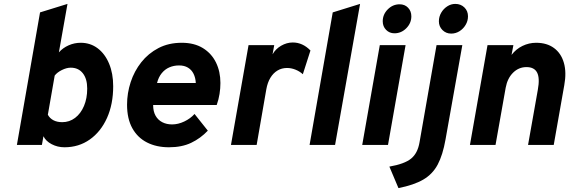

<svg xmlns="http://www.w3.org/2000/svg" viewBox="-20 -742 2918 983"><path d="M310 12Q274.5 12 244.5 -3.8Q214.5 -19.5 202.5 -44.5L194.5 0H66.5L185 -678.5L325.5 -722L281.5 -474Q302 -497 331.5 -510Q361 -523 393 -523Q442.5 -523 480 -494.8Q517.5 -466.5 538.5 -416.2Q559.5 -366 559.5 -300.5Q559.5 -208.5 527.8 -138Q496 -67.5 439.8 -27.8Q383.5 12 310 12ZM298.5 -116.5Q335.5 -116.5 364.5 -138.5Q393.5 -160.5 410 -199.5Q426.5 -238.5 426.5 -288.5Q426.5 -338.5 404 -367Q381.5 -395.5 342 -395.5Q321 -395.5 296.8 -383.5Q272.5 -371.5 260 -355L225 -154.5Q235 -136 253.8 -126.2Q272.5 -116.5 298.5 -116.5Z M845 12Q781 12 732.8 -12.5Q684.5 -37 657.5 -85.5Q630.5 -134 630.5 -206Q630.5 -265 649 -321.5Q667.5 -378 703.5 -423.5Q739.5 -469 791.5 -496Q843.5 -523 910.5 -523Q974.5 -523 1018.8 -495.8Q1063 -468.5 1085.8 -422Q1108.5 -375.5 1108.5 -317Q1108.5 -289.5 1104 -261Q1099.5 -232.5 1089.5 -204.5H764Q764 -171.5 776.5 -149.5Q789 -127.5 811 -116.2Q833 -105 861 -105Q892 -105 923.5 -120Q955 -135 976 -158.5L1044 -73Q1006.5 -33.5 958.8 -10.8Q911 12 845 12ZM784 -317H982.5Q981 -344 971 -364.2Q961 -384.5 942.2 -395.8Q923.5 -407 897 -407Q870 -407 847.2 -397.2Q824.5 -387.5 808 -367.2Q791.5 -347 784 -317Z M1162.5 0 1252.5 -511H1384L1375.5 -464Q1390.5 -491 1419.2 -507.8Q1448 -524.5 1479 -524.5Q1529.5 -524.5 1569.5 -483.5L1530.5 -362Q1514 -377 1492.5 -385.5Q1471 -394 1449.5 -394Q1422.5 -394 1400.8 -381Q1379 -368 1364.2 -343.5Q1349.5 -319 1343.5 -285L1294 0Z M1565 0 1683.5 -678.5 1823.5 -722 1695.5 0Z M1834.5 0 1924.5 -511H2056.5L1966.5 0ZM1999.5 -571.5Q1974 -571.5 1956.8 -589Q1939.5 -606.5 1939.5 -633Q1939.5 -668 1965.2 -694Q1991 -720 2026 -720Q2052.5 -720 2069.2 -702.5Q2086 -685 2086 -658.5Q2086 -623.5 2060.2 -597.5Q2034.5 -571.5 1999.5 -571.5Z M2020 221 1973.5 111Q2051 97.5 2084.8 70Q2118.5 42.5 2128 -14L2215 -511H2347L2261 -28Q2247 51.5 2220.8 100.8Q2194.5 150 2146.5 177.8Q2098.5 205.5 2020 221ZM2290 -570Q2263.5 -570 2245.2 -588.2Q2227 -606.5 2227 -633Q2227 -656.5 2238.8 -676.8Q2250.5 -697 2269.8 -709.5Q2289 -722 2311 -722Q2339 -722 2357.5 -704Q2376 -686 2376 -658.5Q2376 -635 2364 -614.8Q2352 -594.5 2332.5 -582.2Q2313 -570 2290 -570Z M2386 0 2476 -511H2608.5L2599 -461Q2622 -491 2655.2 -507Q2688.5 -523 2725 -523Q2780 -523 2816.5 -496Q2853 -469 2867 -420.2Q2881 -371.5 2869 -306L2815 0H2683.5L2733.5 -282Q2744.5 -342 2730 -370.2Q2715.5 -398.5 2675.5 -398.5Q2636 -398.5 2607 -370Q2578 -341.5 2569 -293L2517 0Z"/></svg>

Font: Overpass ExtraBold
Style: Italic
Weight: 800
Italic angle: -10°
Designer: Delve Withrington, Dave Bailey, Thomas Jockin
Foundry: Delve Fonts LLC
Version: Version 4.000